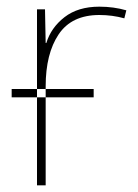

<svg xmlns="http://www.w3.org/2000/svg" viewBox="-20 -556 415 576"><path d="M261 -289V-264H15V-289ZM278 -536Q214 -536 173.5 -504.5Q133 -473 119 -427H117L115 -528H91V0H117V-297Q117 -395 156 -453Q195 -511 278 -511Q317 -511 353 -501L359 -525Q321 -536 278 -536Z"/></svg>

Font: Noto Sans UI Thin
Style: Regular
Weight: 250
Designer: Monotype Design Team
Foundry: Monotype Imaging Inc.
Version: Version 1.901